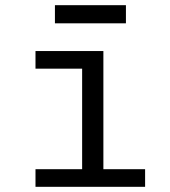

<svg xmlns="http://www.w3.org/2000/svg" viewBox="-20 -721 658 741"><path d="M379 -524V-68H540V0H117V-68H297V-456H117V-524ZM192 -701H466V-631H192Z"/></svg>

Font: Fragment Mono
Style: Regular
Weight: 400
Monospace: yes
Designer: Wei Huang based on Nimbus Sans by URW Studio, based on Helvetica by Max Miedinger.
Foundry: Wei Huang
Version: Version 1.021; ttfautohint (v1.8.4.7-5d5b)